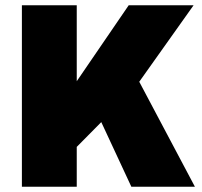

<svg xmlns="http://www.w3.org/2000/svg" viewBox="-20 -708 767 728"><path d="M63 0V-688H271V-400L468 -688H714L508 -398L719 0H478L364 -245L271 -151V0Z"/></svg>

Font: Archivo SemiCondensed Black
Style: Regular
Weight: 900
Width: 4
Designer: Hector Gatti
Foundry: Omnibus-Type
Version: Version 2.001